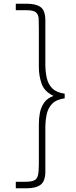

<svg xmlns="http://www.w3.org/2000/svg" viewBox="-20 -816 411 1033"><path d="M123 197H65V162H115Q147 162 163 155Q179 148 184 128Q189 108 189 68V-149Q189 -178 194.5 -208Q200 -238 217 -263Q234 -288 268 -300Q218 -324 203.5 -366.5Q189 -409 189 -455V-662Q189 -692 188 -714.5Q187 -737 174 -749Q161 -761 124 -761H65V-796H123Q174 -796 199 -777.5Q224 -759 224 -706V-470Q224 -431 231.5 -397Q239 -363 261.5 -340.5Q284 -318 328 -312V-287Q283 -281 260.5 -257.5Q238 -234 231 -200Q224 -166 224 -127V106Q224 159 198.5 178Q173 197 123 197Z"/></svg>

Font: Onest Thin
Style: Regular
Weight: 250
Designer: Dmitri Voloshin, Andrey Kudryavtsev
Foundry: Dmitri Voloshin, Andrey Kudryavtsev
Version: Version 1.000;gftools[0.9.33]